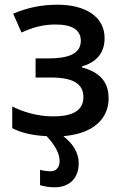

<svg xmlns="http://www.w3.org/2000/svg" viewBox="-20 -569 520 815"><path d="M441 -151C441 -232 392 -265 328 -283V-287C386 -304 424 -341 424 -407C424 -500 340 -549 225 -549C152 -549 93 -535 36 -511L71 -431C120 -453 163 -465 216 -465C286 -465 323 -442 323 -396C323 -341 271 -321 185 -321H131V-240H196C291 -240 334 -213 334 -157C334 -96 282 -75 206 -75C135 -75 74 -96 32 -117V-25C68 -6 117 6 178 9C214 48 233 82 233 115C233 143 217 158 195 158C179 158 161 155 150 152V217C167 222 188 226 212 226C276 226 314 186 314 125C314 73 284 37 249 9C381 -2 441 -69 441 -151Z"/></svg>

Font: Noto Sans Thai Medium
Style: Regular
Weight: 500
Designer: Monotype Design Team
Foundry: Monotype Imaging Inc.
Version: Version 1.901